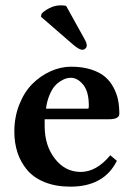

<svg xmlns="http://www.w3.org/2000/svg" viewBox="-20 -696 501 726"><path d="M230 -673.8 298.8 -549.8Q308.1 -533.7 308.1 -523.9Q308.1 -517.6 303 -512.7Q297.9 -507.8 291 -507.8Q279.3 -507.8 255.9 -527.8L134.8 -632.8L137.2 -644Q146 -654.3 166.3 -665Q186.5 -675.8 210 -675.8Q222.2 -675.8 230 -673.8ZM153.8 -285.2H314Q315.9 -287.1 315.9 -295.9Q315.9 -350.1 294.4 -376Q272.9 -401.9 248 -401.9Q240.2 -401.9 231.4 -399.7Q222.7 -397.5 210 -389.9Q197.3 -382.3 186.8 -370.4Q176.3 -358.4 167 -336.2Q157.7 -314 153.8 -285.2ZM397 -108.9 421.9 -87.9Q373.5 9.8 246.1 9.8Q190.9 9.8 149.2 -7.1Q107.4 -23.9 82.8 -53.2Q58.1 -82.5 46.1 -119.1Q34.2 -155.8 34.2 -198.2Q34.2 -253.4 53 -300.8Q71.8 -348.1 102.3 -378.7Q132.8 -409.2 171.1 -426.5Q209.5 -443.8 249 -443.8Q291.5 -443.8 324.2 -433.3Q356.9 -422.9 376.7 -406Q396.5 -389.2 409.2 -365.2Q421.9 -341.3 426.5 -317.4Q431.2 -293.5 431.2 -266.1Q431.2 -245.1 392.1 -245.1H148.9V-219.2Q148.9 -145.5 187.7 -95.7Q226.6 -45.9 285.2 -45.9Q344.7 -45.9 397 -108.9Z"/></svg>

Font: Linux Libertine G
Style: Semibold
Weight: 600
Designer: Philipp H. Poll
Foundry: Philipp H. Poll
Version: Version 5.1.1